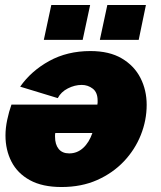

<svg xmlns="http://www.w3.org/2000/svg" viewBox="-20 -741 648 771"><path d="M227 10Q150 10 100 -17.5Q50 -45 26 -92Q2 -139 2 -197Q2 -227 9 -260Q16 -293 26 -321H371Q372 -325 372 -329Q372 -333 372 -337Q372 -370 352.5 -385Q333 -400 308 -400Q280 -400 252.5 -386Q225 -372 212 -347L61 -393Q105 -456 177.5 -496Q250 -536 343 -536Q419 -536 469 -506.5Q519 -477 544 -428Q569 -379 569 -320Q569 -258 545.5 -199Q522 -140 477.5 -93Q433 -46 370 -18Q307 10 227 10ZM258 -125Q290 -125 314 -147Q338 -169 351 -207H202Q201 -203 201 -199.5Q201 -196 201 -192Q201 -161 215.5 -143Q230 -125 258 -125ZM156 -581 186 -721H342L312 -581ZM381 -581 411 -721H566L537 -581Z"/></svg>

Font: Raleway Black
Style: Italic
Weight: 900
Italic angle: -12°
Designer: Matt McInerney, Pablo Impallari, Rodrigo Fuenzalida
Foundry: Matt McInerney, Pablo Impallari, Rodrigo Fuenzalida
Version: Version 4.101;RELEASE